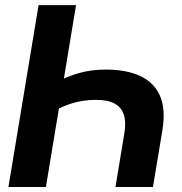

<svg xmlns="http://www.w3.org/2000/svg" viewBox="-20 -748 728 768"><path d="M404.3 -469.7Q483.9 -469.7 539.6 -444.6Q595.2 -419.4 619.4 -366Q643.6 -312.5 629.4 -226.1L591.8 0H441.9L477.5 -215.8Q484.9 -259.8 475.3 -289.3Q465.8 -318.8 438.5 -333.7Q411.1 -348.6 363.8 -348.6Q309.6 -348.6 262 -332.8Q214.4 -316.9 177.2 -293.5L197.3 -416Q250 -442.9 297.9 -456.3Q345.7 -469.7 404.3 -469.7ZM284.2 -727.5 163.6 0H13.7L134.3 -727.5Z"/></svg>

Font: Inter 28pt
Style: Bold Italic
Weight: 700
Italic angle: -9.3988°
Designer: Rasmus Andersson
Foundry: rsms
Version: Version 4.001;git-66647c0bb